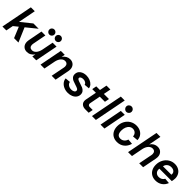

<svg xmlns="http://www.w3.org/2000/svg" viewBox="417 -2349 3991 3991"><g transform="rotate(45 2412.0 -354.0)"><path d="M267 -700 192 -312 426 -500H582L353 -314L487 0H358L260 -238L162 -159L131 0H16L152 -700Z M599 -139Q599 -159 604 -187L664 -500H779L721 -198Q718 -182 718 -166Q718 -128 739 -106Q760 -84 797 -84Q849 -84 887 -126.5Q925 -169 942 -244L992 -500H1107L1010 0H895L910 -75Q880 -32 838.5 -8Q797 16 748 16Q679 16 639 -26.5Q599 -69 599 -139ZM939 -645Q939 -676 961 -698Q983 -720 1014 -720Q1045 -720 1067 -698Q1089 -676 1089 -645Q1089 -614 1067 -592Q1045 -570 1014 -570Q983 -570 961 -592Q939 -614 939 -645ZM824 -720Q855 -720 877 -698Q899 -676 899 -645Q899 -614 877 -592Q855 -570 824 -570Q793 -570 771 -592Q749 -614 749 -645Q749 -676 771 -698Q793 -720 824 -720Z M1526 -332Q1526 -371 1505 -393.5Q1484 -416 1446 -416Q1395 -416 1356.5 -373Q1318 -330 1301 -256L1251 0H1136L1233 -500H1348L1333 -425Q1363 -468 1404.5 -492Q1446 -516 1495 -516Q1564 -516 1604.5 -473Q1645 -430 1645 -360Q1645 -340 1640 -313L1579 0H1464L1523 -302Q1526 -319 1526 -332Z M1708 -167 1823 -177Q1827 -137 1863.5 -110.5Q1900 -84 1953 -84Q1993 -84 2021 -100Q2049 -116 2049 -144Q2049 -171 2023.5 -185.5Q1998 -200 1943 -216Q1890 -232 1857.5 -246.5Q1825 -261 1801.5 -289Q1778 -317 1778 -362Q1778 -433 1834 -474.5Q1890 -516 1973 -516Q2030 -516 2080 -495.5Q2130 -475 2161 -439.5Q2192 -404 2195 -362L2080 -352Q2076 -380 2048 -398Q2020 -416 1979 -416Q1945 -416 1920.5 -403.5Q1896 -391 1896 -368Q1896 -346 1920 -333Q1944 -320 1995 -305Q2049 -289 2083 -274Q2117 -259 2142 -229Q2167 -199 2167 -152Q2167 -104 2139 -65.5Q2111 -27 2061.5 -5.5Q2012 16 1950 16Q1884 16 1830 -8.5Q1776 -33 1743.5 -75Q1711 -117 1708 -167Z M2313 -121Q2313 -137 2316 -153L2364 -400H2256L2275 -500H2383L2414 -661H2529L2498 -500H2648L2629 -400H2478L2432 -160Q2431 -155 2431 -147Q2431 -126 2444.5 -113Q2458 -100 2480 -100H2570L2551 0H2449Q2387 0 2350 -33Q2313 -66 2313 -121Z M2901 -710 2763 0H2648L2786 -710Z M3112 -500 3015 0H2900L2997 -500ZM3011 -645Q3011 -678 3034.5 -701Q3058 -724 3090 -724Q3123 -724 3146 -701Q3169 -678 3169 -645Q3169 -613 3146 -589.5Q3123 -566 3090 -566Q3058 -566 3034.5 -589.5Q3011 -613 3011 -645Z M3168 -224Q3168 -306 3204 -373Q3240 -440 3303.5 -478Q3367 -516 3445 -516Q3510 -516 3561 -490Q3612 -464 3641 -418Q3670 -372 3670 -314L3551 -304Q3549 -354 3517 -385Q3485 -416 3437 -416Q3395 -416 3362 -391Q3329 -366 3310.5 -321Q3292 -276 3292 -219Q3292 -84 3395 -84Q3443 -84 3479 -112.5Q3515 -141 3529 -190L3645 -180Q3619 -88 3553 -36Q3487 16 3395 16Q3327 16 3275.5 -13.5Q3224 -43 3196 -97.5Q3168 -152 3168 -224Z M4099 -332Q4099 -371 4078 -393.5Q4057 -416 4019 -416Q3969 -416 3930 -374Q3891 -332 3874 -259L3824 0H3709L3845 -700H3960L3907 -425Q3936 -469 3977.5 -492.5Q4019 -516 4068 -516Q4137 -516 4177.5 -473Q4218 -430 4218 -360Q4218 -340 4213 -313L4152 0H4037L4096 -302Q4099 -319 4099 -332Z M4302 -223Q4302 -305 4338 -372Q4374 -439 4436 -477.5Q4498 -516 4574 -516Q4637 -516 4686.5 -489Q4736 -462 4763 -414Q4790 -366 4790 -305Q4790 -282 4785 -254L4778 -217H4413Q4411 -201 4411 -194Q4411 -145 4442.5 -114.5Q4474 -84 4525 -84Q4565 -84 4597.5 -103Q4630 -122 4648 -156L4764 -146Q4736 -70 4673.5 -27Q4611 16 4528 16Q4460 16 4409 -13.5Q4358 -43 4330 -97Q4302 -151 4302 -223ZM4679 -326Q4679 -366 4648.5 -391Q4618 -416 4568 -416Q4514 -416 4476.5 -386Q4439 -356 4430 -305H4677Q4679 -319 4679 -326Z"/></g></svg>

Font: MedMera Sans Semibold
Style: Italic
Weight: 600
Italic angle: -11°
Designer: Kasper Nordkvist
Foundry: UNCUT.wtf
Version: Version 1.300